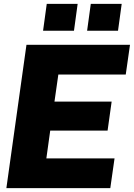

<svg xmlns="http://www.w3.org/2000/svg" viewBox="-20 -974 693 994"><path d="M117 -742H653L631 -588H282L262 -448H558L537 -298H240L220 -154H573L551 0H13ZM363 -815H203L222 -954H382ZM591 -815H431L450 -954H610Z"/></svg>

Font: Morrison ExtraBold
Style: Regular
Weight: 800
Designer: Pablo Impallari, Rodrigo Fuenzalida (Modified by Dan O. Williams)
Version: Version 0.03;June 6, 2019;FontCreator 11.5.0.2425 64-bit; tt